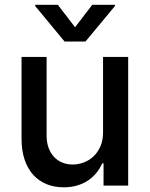

<svg xmlns="http://www.w3.org/2000/svg" viewBox="-20 -787 634 814"><path d="M71.4 -198.5V-545.5H177.6V-211.3Q177.6 -183.6 185.7 -161Q193.9 -138.5 208.5 -122.5Q223 -106.5 243.6 -98Q264.2 -89.5 288.7 -89.5Q311.1 -89.5 334 -97.8Q356.9 -106.2 375.4 -123Q393.8 -139.9 405.4 -165.7Q416.9 -191.4 416.9 -226.2V-545.5H523.4V0H419V-94.5H413.4Q403.8 -72.8 388.7 -54.2Q373.6 -35.5 353.2 -21.8Q332.7 -8.2 307 -0.5Q281.2 7.1 250.4 7.1Q210.9 7.1 178.1 -6Q145.2 -19.2 121.6 -44.9Q98 -70.7 84.7 -109.2Q71.4 -147.7 71.4 -198.5ZM225.1 -766.7 298.3 -671.5 371.1 -766.7H467.3V-761.4L342.3 -610.8H253.9L129.3 -761.4V-766.7Z"/></svg>

Font: Cannonade Med
Style: Regular
Weight: 500
Designer: Rasmus Andersson
Foundry: rsms
Version: Version 3.012;git-f93a4a705